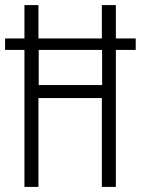

<svg xmlns="http://www.w3.org/2000/svg" viewBox="-21 -734 553 754"><path d="M75 0V-538H-1V-583H75V-714H130V-583H379V-714H434V-583H512V-538H434V0H379V-349H130V0ZM131 -400H380V-538H131Z"/></svg>

Font: Noto Sans Tamil ExtraCondensed Light
Style: Regular
Weight: 300
Width: 2
Designer: Jelle Bosma - Monotype Design Team
Foundry: Monotype Imaging Inc.
Version: Version 2.004; ttfautohint (v1.8.4.7-5d5b)